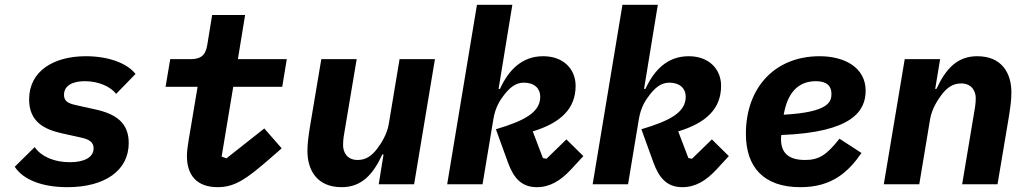

<svg xmlns="http://www.w3.org/2000/svg" viewBox="-20 -760 4241 792"><path d="M258.2 12.1C411.9 12.1 511 -56.1 511 -170.1C511 -253.9 458.1 -290.1 372.2 -308.9L295.1 -326C263.1 -333.1 244 -340.9 244 -369C244 -405.9 278.1 -425.1 329.9 -425.1C388.1 -425.1 436.1 -402 459.2 -372.9L539.1 -454.9C503.9 -500 426.1 -528.1 334.2 -528.1C199.9 -528.1 100.1 -465.9 100.1 -350.1C100.1 -258.9 160.9 -225.9 239 -209.2L312.9 -192.8C344.1 -186.1 366.1 -176.1 366.1 -148.1C366.1 -111.2 328.1 -90.9 268.1 -90.9C207 -90.9 152 -111.9 122.9 -153.1L40.8 -72.1C76 -18.1 154.8 12.1 258.2 12.1Z M878.2 12.1C949.2 12.1 997.2 -23.1 1082 -95.9L1142 -148.1L1070.3 -230.1L914.1 -106.9L894.2 -114L942.1 -402H1144.2L1163 -516H961.3L991.1 -698.2H855.1L835.2 -576C828.1 -530.9 808.2 -516 765.3 -516H682.2L663 -402H795.1L758.2 -182.2C753.2 -152 751.1 -133.9 751.1 -116.1C751.1 -39.1 790.1 12.1 878.2 12.1Z M1542.3 0H1688.2L1774.1 -516H1628.2L1583.5 -247.2C1576.3 -204.9 1551.1 -166.9 1536.2 -147C1513.1 -116.8 1489.3 -100.1 1455.3 -100.1C1410.2 -100.1 1395.2 -133.9 1395.2 -160.9C1395.2 -186.1 1399.1 -206 1402.3 -224.1L1451.3 -516H1305.4L1259.2 -241.1C1251.4 -192.8 1248.2 -165.8 1248.2 -137.1C1248.2 -57.2 1288.4 12.1 1389.2 12.1C1471.2 12.1 1518.1 -39.1 1557.2 -122.9H1562.1Z M1824.6 0H1970.5L2015.3 -269.2C2023.4 -317.1 2041.5 -345.9 2061.4 -371.1C2091.3 -409.1 2116.5 -419 2141.3 -419C2184.3 -419 2208.5 -394.9 2208.5 -361.2C2208.5 -296.9 2144.5 -262.1 2025.6 -226.9L2075.3 -89.8C2098.4 -25.9 2131.4 12.1 2194.6 12.1C2247.5 12.1 2291.5 -13.8 2334.5 -60L2386.4 -116.1L2316.4 -185L2234.4 -105.1L2219.5 -108L2177.6 -218C2292.3 -252.8 2354.4 -311.1 2354.4 -405.9C2354.4 -474.1 2305.4 -528.1 2220.5 -528.1C2132.5 -528.1 2077.4 -470.2 2042.3 -393.1H2036.6L2093.4 -740.1H1947.4Z M2424.7 0H2570.7L2615.4 -269.2C2623.6 -317.1 2641.7 -345.9 2661.6 -371.1C2691.4 -409.1 2716.6 -419 2741.5 -419C2784.4 -419 2808.6 -394.9 2808.6 -361.2C2808.6 -296.9 2744.7 -262.1 2625.7 -226.9L2675.4 -89.8C2698.5 -25.9 2731.5 12.1 2794.7 12.1C2847.7 12.1 2891.7 -13.8 2934.7 -60L2986.5 -116.1L2916.5 -185L2834.5 -105.1L2819.6 -108L2777.7 -218C2892.4 -252.8 2954.5 -311.1 2954.5 -405.9C2954.5 -474.1 2905.5 -528.1 2820.7 -528.1C2732.6 -528.1 2677.6 -470.2 2642.4 -393.1H2636.7L2693.5 -740.1H2547.6Z M3281.6 12.1C3413.7 12.1 3479.8 -51.8 3533.7 -128.9L3442.8 -187.9C3389.6 -120 3357.6 -100.1 3300.8 -100.1C3230.8 -100.1 3201.7 -131 3201.7 -186.1C3201.7 -191.1 3201.7 -195 3202.8 -203.1C3496.8 -214.1 3550.8 -302.9 3550.8 -386C3550.8 -480.8 3464.8 -528.1 3360.8 -528.1C3177.6 -528.1 3056.8 -399.9 3056.8 -208.1C3056.8 -71 3129.6 12.1 3281.6 12.1ZM3212.7 -286.9 3215.6 -301.1C3234.7 -389.9 3282.7 -425.1 3345.9 -425.1C3389.6 -425.1 3409.8 -405.9 3409.8 -372.9C3409.8 -339.8 3397.7 -296.9 3212.7 -286.9Z M3772 0 3816.8 -269.2C3823.9 -311.1 3848.7 -349.1 3864 -369C3886.7 -399.1 3910.9 -415.8 3945 -415.8C3989.7 -415.8 4005 -382.1 4005 -355.1C4005 -329.9 4000.7 -311.1 3997.9 -293L3948.9 0H4094.8L4141 -274.9C4148.8 -323.2 4152 -350.1 4152 -378.9C4152 -459.2 4111.9 -528.1 4011 -528.1C3929 -528.1 3881.7 -476.9 3842.7 -393.1H3837.7L3858 -516H3712L3625.7 0Z"/></svg>

Font: Margiela Mono Italic Bold It
Style: Regular
Weight: 700
Designer: Mike Abbink, Paul van der Laan, Pieter van Rosmalen
Foundry: Bold Monday
Version: Version 2.003 2021